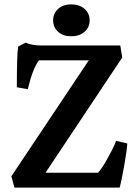

<svg xmlns="http://www.w3.org/2000/svg" viewBox="-20 -858 635 878"><path d="M168 -650H530L539 -595L188 -68H428Q443 -82 472 -134Q501 -186 511 -214L562 -202Q561 -174 548 -100.5Q535 -27 527 0H46L32 -52L386 -582H158Q129 -543 107 -450L57 -459Q57 -607 63 -645L97 -663Q127 -650 168 -650ZM246 -712.5Q223 -733 223 -765Q223 -797 246 -817.5Q269 -838 306 -838Q343 -838 366.5 -817.5Q390 -797 390 -765Q390 -733 366.5 -712.5Q343 -692 306 -692Q269 -692 246 -712.5Z"/></svg>

Font: Buenard
Style: Bold
Weight: 700
Foundry: FontFuror
Version: Version 1.002 2011